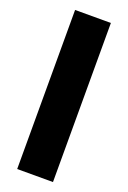

<svg xmlns="http://www.w3.org/2000/svg" viewBox="-147 -811 575 862"><g transform="rotate(20 140.5 -380.0)"><path d="M226 0V-760H55V0Z"/></g></svg>

Font: Noto Sans Arabic UI Cn Bk
Style: Regular
Weight: 900
Width: 3
Designer: Monotype Design Team, Nadine Chahine and Nizar Qandah
Foundry: Monotype Imaging Inc.
Version: Version 2.010